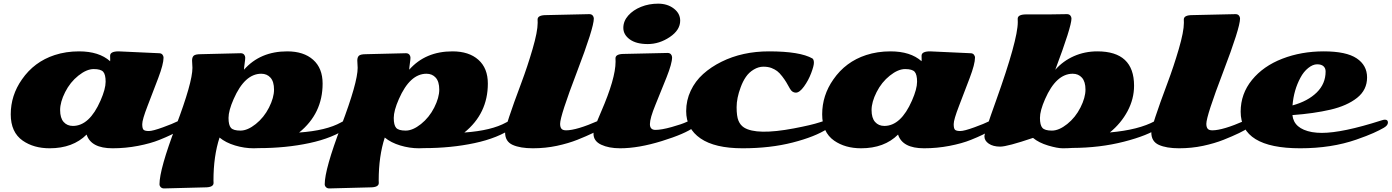

<svg xmlns="http://www.w3.org/2000/svg" viewBox="-20 -803 7719 1065"><path d="M384.3 -104.5Q476.1 -104.5 537.6 -245.1Q565.9 -309.6 565.9 -349.6Q565.9 -389.6 552.5 -404.8Q539.1 -419.9 499.8 -419.9Q460.4 -419.9 414.8 -383.5Q369.1 -347.2 341.3 -292Q313.5 -236.8 313.5 -192.6Q313.5 -148.4 333 -126.5Q352.5 -104.5 384.3 -104.5ZM638.2 -518.1 861.8 -507.8Q874.5 -507.8 880.9 -500.2Q887.2 -492.7 887.2 -483.4Q887.2 -447.8 857.7 -369.9Q828.1 -292 798.6 -215.6Q769 -139.2 769 -114.5Q769 -89.8 776.6 -83Q784.2 -76.2 805.7 -76.2Q827.1 -76.2 884 -96.9Q940.9 -117.7 961.2 -128.4Q981.4 -139.2 992.2 -139.2Q1011.2 -139.2 1011.2 -122.1Q1011.2 -85.9 864.7 -27.3Q815.4 -7.3 745.8 6.1Q676.3 19.5 604.5 19.5Q484.9 19.5 460.4 -56.6Q384.3 19.5 255.4 19.5Q167 19.5 106 -22.9Q39.6 -69.3 39.6 -168.9Q39.6 -273.9 101.6 -362.3Q169.4 -460.4 283.2 -497.6Q346.2 -518.1 418.5 -518.1Q529.3 -518.1 590.8 -463.4Q591.3 -466.3 591.3 -472.7L590.8 -493.7Q590.8 -518.1 638.2 -518.1Z M1093.3 -502.4 1314.9 -507.8Q1327.6 -507.8 1334 -500.2Q1340.3 -492.7 1340.3 -483.2Q1340.3 -473.6 1336.9 -450.4Q1333.5 -427.2 1333.5 -416.5Q1423.3 -518.1 1573.2 -518.1Q1664.6 -518.1 1717 -471.4Q1769.5 -424.8 1769.5 -339.4Q1769.5 -173.3 1639.2 -67.9Q1790.5 -78.6 1871.6 -124Q1898.4 -139.2 1911.1 -139.2Q1927.7 -139.2 1927.7 -121.1Q1927.7 -108.4 1909.7 -95.2Q1826.7 -37.1 1696 -9.3Q1565.4 18.6 1415 18.6Q1396.5 19.5 1387.2 19.5Q1335.4 19.5 1283.7 3.9Q1231.9 -11.7 1197.8 -40Q1164.1 63 1164.1 197.8L1164.6 211.9Q1164.6 236.3 1117.2 236.3L890.1 242.2Q878.4 242.2 871.6 235.1Q864.7 228 864.7 219.2Q864.7 135.7 956.1 -104.7Q1047.4 -345.2 1047.4 -426.8L1045.4 -467.3Q1045.4 -485.4 1054.4 -493.9Q1063.5 -502.4 1093.3 -502.4ZM1429.2 -394Q1337.4 -394 1275.9 -253.4Q1247.6 -189 1247.6 -148.9Q1247.6 -108.9 1261 -93.8Q1274.4 -78.6 1313.7 -78.6Q1353 -78.6 1398.7 -115Q1444.3 -151.4 1472.2 -206.5Q1500 -261.7 1500 -305.9Q1500 -350.1 1480.5 -372.1Q1460.9 -394 1429.2 -394Z M2009.8 -502.4 2231.4 -507.8Q2244.1 -507.8 2250.5 -500.2Q2256.8 -492.7 2256.8 -483.2Q2256.8 -473.6 2253.4 -450.4Q2250 -427.2 2250 -416.5Q2339.8 -518.1 2489.7 -518.1Q2581.1 -518.1 2633.5 -471.4Q2686 -424.8 2686 -339.4Q2686 -173.3 2555.7 -67.9Q2707 -78.6 2788.1 -124Q2814.9 -139.2 2827.6 -139.2Q2844.2 -139.2 2844.2 -121.1Q2844.2 -108.4 2826.2 -95.2Q2743.2 -37.1 2612.5 -9.3Q2481.9 18.6 2331.5 18.6Q2313 19.5 2303.7 19.5Q2252 19.5 2200.2 3.9Q2148.4 -11.7 2114.3 -40Q2080.6 63 2080.6 197.8L2081.1 211.9Q2081.1 236.3 2033.7 236.3L1806.6 242.2Q1794.9 242.2 1788.1 235.1Q1781.2 228 1781.2 219.2Q1781.2 135.7 1872.6 -104.7Q1963.9 -345.2 1963.9 -426.8L1961.9 -467.3Q1961.9 -485.4 1970.9 -493.9Q1980 -502.4 2009.8 -502.4ZM2345.7 -394Q2253.9 -394 2192.4 -253.4Q2164.1 -189 2164.1 -148.9Q2164.1 -108.9 2177.5 -93.8Q2190.9 -78.6 2230.2 -78.6Q2269.5 -78.6 2315.2 -115Q2360.8 -151.4 2388.7 -206.5Q2416.5 -261.7 2416.5 -305.9Q2416.5 -350.1 2397 -372.1Q2377.4 -394 2345.7 -394Z M3009.3 -719.2 3248.5 -724.6Q3261.2 -724.6 3267.6 -717Q3273.9 -709.5 3273.9 -700.2Q3273.9 -648.9 3180.4 -404.3Q3086.9 -159.7 3086.9 -116.2Q3086.9 -98.1 3094.2 -89.1Q3101.6 -80.1 3120.1 -80.1Q3178.2 -80.1 3300.3 -133.8Q3312.5 -139.2 3323.7 -139.2Q3343.8 -139.2 3343.8 -123.5Q3343.8 -110.4 3323.7 -96.2Q3303.7 -82 3268.6 -64.9Q3233.4 -47.9 3183.1 -27.8Q3132.8 -7.8 3069.1 5.9Q3005.4 19.5 2935.5 19.5Q2865.7 19.5 2823.7 0.7Q2781.7 -18.1 2781.7 -68.4Q2781.7 -103.5 2872.1 -344.2Q2905.8 -434.1 2934.1 -531Q2962.4 -627.9 2962.4 -676.3L2961.9 -694.8Q2961.9 -719.2 3009.3 -719.2Z M3752.9 -688.5Q3752.9 -636.2 3695.1 -597.4Q3637.2 -558.6 3573 -558.6Q3508.8 -558.6 3473.1 -584.7Q3437.5 -610.8 3437.5 -648.4Q3437.5 -686 3464.8 -716.8Q3492.2 -747.6 3535.9 -765.1Q3579.6 -782.7 3630.9 -782.7Q3682.1 -782.7 3717.5 -755.6Q3752.9 -728.5 3752.9 -688.5ZM3615.7 -82.5Q3648.9 -82.5 3705.8 -98.4Q3762.7 -114.3 3788.6 -126.7Q3814.5 -139.2 3824.7 -139.2Q3845.2 -139.2 3845.2 -118.7Q3845.2 -109.4 3830.1 -97.7Q3780.3 -60.5 3650.9 -20.5Q3521.5 19.5 3419.9 19.5Q3356.9 19.5 3314.5 -0.5Q3272 -20.5 3272 -61.5Q3272 -86.4 3314.5 -183.6Q3394.5 -367.7 3394.5 -460.9L3394 -479.5Q3394 -503.9 3441.4 -503.9L3682.6 -509.3Q3695.3 -509.3 3701.7 -501.7Q3708 -494.1 3708 -484.9Q3708 -451.2 3677.2 -373.8Q3646.5 -296.4 3615.7 -221.7Q3585 -147 3585 -114.7Q3585 -82.5 3615.7 -82.5Z M4088.4 -318.8Q4065.9 -258.8 4065.9 -208.5Q4065.9 -158.2 4076.2 -133.5Q4086.4 -108.9 4106.9 -95.7Q4176.8 -51.8 4383.3 -90.8Q4481.4 -109.4 4526.1 -124.3Q4570.8 -139.2 4578.6 -139.2Q4595.7 -139.2 4595.7 -122.6Q4595.7 -106 4569.8 -88.9Q4501.5 -44.4 4377 -12.5Q4252.4 19.5 4098.9 19.5Q3945.3 19.5 3865.7 -35.2Q3786.1 -89.8 3786.1 -186.5Q3786.1 -246.6 3811.3 -299.8Q3836.4 -353 3880.1 -392.3Q3923.8 -431.6 3981.9 -460.4Q4098.1 -518.1 4245.6 -518.1Q4417.5 -518.1 4486.8 -478.5Q4494.6 -472.2 4494.6 -454.8Q4494.6 -437.5 4479.5 -397.5Q4464.4 -357.4 4439.7 -323.2Q4415 -289.1 4394.5 -289.1Q4374 -289.1 4361.8 -311Q4349.6 -333 4341.3 -346.9Q4333 -360.8 4318.4 -379.9Q4303.7 -398.9 4290.8 -408.7Q4277.8 -418.5 4259.3 -425.8Q4240.7 -433.1 4214.1 -433.1Q4187.5 -433.1 4160.9 -417.2Q4134.3 -401.4 4117.2 -376.2Q4100.1 -351.1 4088.4 -318.8Z M4885.3 -104.5Q4977.1 -104.5 5038.6 -245.1Q5066.9 -309.6 5066.9 -349.6Q5066.9 -389.6 5053.5 -404.8Q5040 -419.9 5000.7 -419.9Q4961.4 -419.9 4915.8 -383.5Q4870.1 -347.2 4842.3 -292Q4814.5 -236.8 4814.5 -192.6Q4814.5 -148.4 4834 -126.5Q4853.5 -104.5 4885.3 -104.5ZM5139.2 -518.1 5362.8 -507.8Q5375.5 -507.8 5381.8 -500.2Q5388.2 -492.7 5388.2 -483.4Q5388.2 -447.8 5358.6 -369.9Q5329.1 -292 5299.6 -215.6Q5270 -139.2 5270 -114.5Q5270 -89.8 5277.6 -83Q5285.2 -76.2 5306.6 -76.2Q5328.1 -76.2 5385 -96.9Q5441.9 -117.7 5462.2 -128.4Q5482.4 -139.2 5493.2 -139.2Q5512.2 -139.2 5512.2 -122.1Q5512.2 -85.9 5365.7 -27.3Q5316.4 -7.3 5246.8 6.1Q5177.2 19.5 5105.5 19.5Q4985.8 19.5 4961.4 -56.6Q4885.3 19.5 4756.3 19.5Q4668 19.5 4606.9 -22.9Q4540.5 -69.3 4540.5 -168.9Q4540.5 -273.9 4602.5 -362.3Q4670.4 -460.4 4784.2 -497.6Q4847.2 -518.1 4919.4 -518.1Q5030.3 -518.1 5091.8 -463.4Q5092.3 -466.3 5092.3 -472.7L5091.8 -493.7Q5091.8 -518.1 5139.2 -518.1Z M5710 -38.1Q5567.4 10.3 5528.1 10.3Q5488.8 10.3 5464.6 -6.1Q5440.4 -22.5 5440.4 -46.9Q5440.4 -65.4 5504.4 -243.2Q5625.5 -581.5 5625.5 -680.2L5625 -698.7Q5625 -723.1 5672.4 -723.1H5799.8L5897.9 -724.6Q5910.6 -724.6 5917 -717Q5923.3 -709.5 5923.3 -700.2Q5923.3 -654.8 5833.5 -416L5834 -416.5Q5876.5 -464.8 5936.8 -491.5Q5997.1 -518.1 6066.9 -518.1Q6270.5 -518.1 6270.5 -327.6Q6270.5 -254.4 6234.4 -186.5Q6198.2 -118.7 6136.2 -68.4Q6296.4 -82.5 6386.7 -131.8Q6399.9 -139.2 6409.7 -139.2Q6428.7 -139.2 6428.7 -123.8Q6428.7 -108.4 6411.6 -95.7Q6347.7 -51.3 6214.4 -17.1Q6081.1 17.1 5928.2 17.6Q5903.8 19.5 5874.5 19.5Q5845.2 19.5 5793.7 4.2Q5742.2 -11.2 5710 -38.1ZM5930.2 -394Q5838.4 -394 5776.9 -253.4Q5748.5 -189 5748.5 -148.9Q5748.5 -108.9 5762 -93.8Q5775.4 -78.6 5814.7 -78.6Q5854 -78.6 5899.7 -115Q5945.3 -151.4 5973.1 -206.5Q6001 -261.7 6001 -305.9Q6001 -350.1 5981.4 -372.1Q5961.9 -394 5930.2 -394Z M6593.8 -719.2 6833 -724.6Q6845.7 -724.6 6852.1 -717Q6858.4 -709.5 6858.4 -700.2Q6858.4 -648.9 6764.9 -404.3Q6671.4 -159.7 6671.4 -116.2Q6671.4 -98.1 6678.7 -89.1Q6686 -80.1 6704.6 -80.1Q6762.7 -80.1 6884.8 -133.8Q6897 -139.2 6908.2 -139.2Q6928.2 -139.2 6928.2 -123.5Q6928.2 -110.4 6908.2 -96.2Q6888.2 -82 6853 -64.9Q6817.9 -47.9 6767.6 -27.8Q6717.3 -7.8 6653.6 5.9Q6589.8 19.5 6520 19.5Q6450.2 19.5 6408.2 0.7Q6366.2 -18.1 6366.2 -68.4Q6366.2 -103.5 6456.5 -344.2Q6490.2 -434.1 6518.6 -531Q6546.9 -627.9 6546.9 -676.3L6546.4 -694.8Q6546.4 -719.2 6593.8 -719.2Z M7661.6 -139.2Q7678.7 -139.2 7678.7 -123.3Q7678.7 -107.4 7655.5 -94Q7632.3 -80.6 7598.1 -65.2Q7564 -49.8 7503.9 -28.8Q7365.7 19.5 7191.9 19.5Q6861.8 19.5 6861.8 -183.6Q6861.8 -282.7 6924.6 -359.6Q6987.3 -436.5 7092.8 -477.3Q7198.2 -518.1 7322.8 -518.1Q7447.3 -518.1 7505.1 -479.5Q7563 -440.9 7563 -373.5Q7563 -304.2 7507.6 -260.3Q7452.1 -216.3 7360.4 -194.8Q7268.1 -173.3 7148.9 -164.6Q7156.7 -88.9 7257.3 -70.3Q7283.2 -65.9 7312 -65.9Q7426.3 -65.9 7641.6 -134.8Q7654.8 -139.2 7661.6 -139.2ZM7149.4 -218.3Q7234.4 -241.7 7283.7 -290Q7333 -338.4 7333 -406.7Q7333 -424.8 7321.3 -435.5Q7309.6 -446.3 7285.9 -446.3Q7262.2 -446.3 7236.6 -425.8Q7210.9 -405.3 7193.4 -372.1Q7156.2 -303.2 7149.4 -218.3Z"/></svg>

Font: Sonsie One
Style: Regular
Weight: 400
Designer: Riccardo De Franceschi
Foundry: Sorkin Type Co
Version: Version 1.003